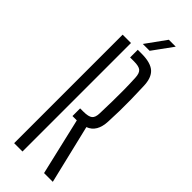

<svg xmlns="http://www.w3.org/2000/svg" viewBox="-309 -976 1001 1001"><g transform="rotate(45 191.5 -476.0)"><path d="M284.5 0 211 -315H179V-371.5H203Q240.5 -371.5 254.8 -383.2Q269 -395 269.5 -426Q271 -476.5 271.8 -517Q272.5 -557.5 272.2 -597.8Q272 -638 269.5 -688.5Q268 -720 254.2 -731.8Q240.5 -743.5 204 -743.5H175.5V-800H204Q270 -800 299.8 -773.8Q329.5 -747.5 331 -687Q333 -635 333.8 -591.8Q334.5 -548.5 333.8 -509Q333 -469.5 331 -427.5Q328 -346.5 271 -325.5L349 0ZM64 0V-800H125.5V0ZM172.5 -840 253 -951.5H304L223 -840Z"/></g></svg>

Font: Big Shoulders Stencil Text Thin Light
Style: Regular
Weight: 300
Version: Version 2.001